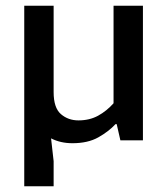

<svg xmlns="http://www.w3.org/2000/svg" viewBox="-20 -492 585 673"><path d="M378 -472H481V0H402L389 -57H385Q361 -31 324.5 -10.5Q288 10 234 10Q192 10 159 -7L168 73V161H65V-472H168V-169Q168 -114 193.5 -92Q219 -70 255 -70Q294 -70 324 -86.5Q354 -103 378 -130Z"/></svg>

Font: Mukta Mahee Medium
Style: Regular
Weight: 500
Designer: Shuchita Grover, Noopur Datye, Girish Dalvi, Yashodeep Gholap
Foundry: Ek Type
Version: Version 2.538;PS 1.000;hotconv 16.6.51;makeotf.lib2.5.65220;